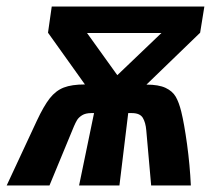

<svg xmlns="http://www.w3.org/2000/svg" viewBox="-50 -570 670 590"><path d="M211 -310.5 97.5 -469.5 109 -550H578L565 -469.5L400 -310Q437.5 -310 458.8 -300Q480 -290 490 -272.8Q500 -255.5 507 -227Q516 -190.5 524.8 -126.8Q533.5 -63 536.5 0H414.5L399.5 -169.5Q397.5 -193.5 388.8 -208Q380 -222.5 355 -222.5H344L317 0H193L239 -222.5H230.5Q213 -222.5 202.2 -215.8Q191.5 -209 186.8 -201Q182 -193 177.5 -182.5L102 0H-29.5L63 -198.5Q84.5 -244.5 103 -268Q121.5 -291.5 146 -301Q170.5 -310.5 211 -310.5ZM446 -468.5H217.5L310.5 -339Z"/></svg>

Font: JuliaMono SemiBold
Style: Italic
Weight: 600
Italic angle: -9°
Monospace: yes
Designer: cormullion
Foundry: corm
Version: Version 0.056; ttfautohint (v1.8.4)